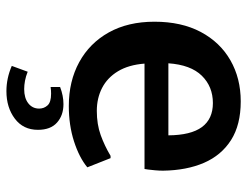

<svg xmlns="http://www.w3.org/2000/svg" viewBox="-108 -472 788 613"><g transform="rotate(90 286.5 -165.0)"><path d="M317.9 9.8Q238.8 9.8 178 -23.4Q117.2 -56.6 83 -117.9Q48.8 -179.2 48.8 -263.7Q48.8 -349.6 81.5 -411.4Q114.3 -473.1 171.9 -506.1Q229.5 -539.1 303.2 -539.1Q377.9 -539.1 426.5 -508.3Q475.1 -477.5 499.3 -421.9Q523.4 -366.2 524.4 -291Q524.4 -278.8 523.2 -265.6Q522 -252.4 520.8 -243.2Q519.5 -233.9 519 -231.9H182.6Q186.5 -181.2 207 -147.2Q227.5 -113.3 260.3 -96.4Q293 -79.6 333.5 -79.6Q376.5 -79.6 410.9 -92Q445.3 -104.5 477.1 -123.5H484.4L513.7 -49.3Q482.4 -23.4 430.9 -6.8Q379.4 9.8 317.9 9.8ZM181.6 -308.1H411.6Q411.1 -379.9 385.3 -415Q359.4 -450.2 308.6 -450.2Q255.9 -450.2 221.2 -414.8Q186.5 -379.4 181.6 -308.1ZM270.5 209Q229.5 209 189.9 191.9L208.5 141.1Q223.1 147 237.3 149.7Q251.5 152.3 263.7 152.3Q292.5 152.3 309.3 139.2Q326.2 126 326.2 104.5Q326.2 88.9 315.9 77.6Q305.7 66.4 278.8 66.4Q273.9 66.4 268.8 66.7Q263.7 66.9 257.3 67.9V37.6Q285.2 26.9 312 26.9Q347.7 26.9 370.8 47.4Q394 67.9 394 108.4Q394 155.3 358.4 182.1Q322.8 209 270.5 209Z"/></g></svg>

Font: Comme SemiBold
Style: Regular
Weight: 600
Version: Version 1.000;gftools[0.9.27]